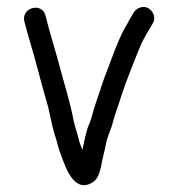

<svg xmlns="http://www.w3.org/2000/svg" viewBox="-20 -524 520 561"><path d="M51 -462C62 -420 70 -395 82 -352C94 -309 104 -268 116 -228C125 -199 130 -163 139 -133C147 -112 149 -93 158 -72C171 -36 195 37 245 12C265 2 269 -13 275 -36C278 -57 286 -82 290 -106C295 -129 305 -146 310 -168C316 -191 327 -219 334 -242C349 -289 367 -331 384 -375C394 -401 405 -420 419 -443L426 -455C437 -472 427 -491 415 -499C398 -510 379 -500 371 -488L364 -476C354 -460 353 -455 344 -441C325 -406 310 -363 295 -323C282 -292 272 -257 260 -223C251 -198 249 -180 239 -158C231 -138 226 -110 221 -87C216 -97 211 -111 209 -121C204 -142 197 -158 193 -182C183 -232 170 -271 157 -320C143 -373 126 -426 113 -478C104 -518 42 -503 51 -462Z"/></svg>

Font: Electronic
Style: SeBd
Weight: 600
Version: Version 1.011